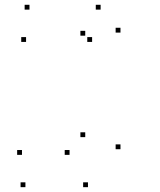

<svg xmlns="http://www.w3.org/2000/svg" viewBox="-20 -564 660 794"><path d="M343.8 210V190H323.8V210ZM478.2 53.1V33.1H458.2V53.1ZM478.2 -429.2V-449.2H458.2V-429.2ZM396.1 -524.2V-544.2H376.1V-524.2ZM101.9 -524.2V-544.2H81.9V-524.2ZM87.8 -390.6V-410.6H67.8V-390.6ZM360.9 -390.6V-410.6H340.9V-390.6ZM332.5 -416.5V-436.5H312.5V-416.5ZM332.5 3.1V-16.9H312.5V3.1ZM267.6 76.4V56.4H247.6V76.4ZM70.9 76.4V56.4H50.9V76.4ZM85.1 210V190H65.1V210Z"/></svg>

Font: Monaspace Krypton Dots Var
Style: Regular
Weight: 400
Designer: Riley Cran and the Lettermatic Team
Version: Version 1.100 (Monaspace Krypton Dots)